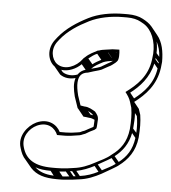

<svg xmlns="http://www.w3.org/2000/svg" viewBox="-55 -761 786 885"><g transform="rotate(5 338.5 -318.0)"><path d="M565 -311C614 -348 663 -397 674 -478L677 -506C677 -554 669 -597 643 -628L614 -664C602 -678 588 -687 571 -696C553 -706 528 -711 502 -711H484C423 -711 365 -700 320 -677C271 -652 222 -621 186 -576L179 -567C141 -521 154 -464 185 -442L214 -407C235 -392 261 -390 286 -397C278 -370 282 -345 290 -312L308 -259H309L338 -223C346 -222 355 -222 364 -220C373 -220 382 -217 390 -213V-208L389 -187C389 -184 388 -184 388 -180C372 -172 364 -167 349 -159L338 -155C334 -153 331 -151 327 -150L315 -148C300 -145 278 -143 263 -143H235C219 -176 177 -201 124 -177C84 -158 44 -107 62 -54C68 -33 76 -15 90 -1L119 34C146 63 183 75 241 75H260C278 75 294 72 311 71H312L341 67C380 63 414 48 444 32C520 -11 519 -13 519 -13C561 -44 593 -85 600 -150C603 -191 603 -222 598 -254L589 -281ZM407 -481C414 -484 419 -485 427 -487L439 -489C443 -490 447 -490 451 -491C443 -485 436 -481 428 -477L406 -464C392 -454 371 -451 354 -446C368 -461 386 -470 407 -481ZM444 -505H443L425 -527H426ZM358 -467 337 -492C347 -500 365 -514 376 -517L397 -491C384 -484 370 -477 358 -467ZM662 -502 661 -497 645 -516 646 -521ZM662 -528 648 -544C649 -562 647 -581 644 -597C654 -577 661 -554 662 -528ZM659 -474C649 -404 607 -361 563 -327L543 -352C585 -384 627 -428 642 -495ZM583 -247C587 -223 589 -199 587 -170L571 -188C573 -215 575 -238 573 -260ZM585 -146C578 -91 553 -56 518 -29L497 -54C532 -81 558 -116 568 -167ZM505 -19C485 -4 467 3 444 16L423 -9C460 -30 477 -39 484 -44ZM429 24C404 37 376 47 345 51L327 29C357 23 384 12 409 -1ZM326 54 316 55 298 33 308 32ZM297 57C286 58 276 60 266 60L249 39L279 36ZM225 60C184 58 159 48 138 29C157 36 181 39 209 39ZM370 -235 357 -250C367 -246 376 -241 382 -233C378 -234 374 -235 370 -235ZM329 -439C314 -435 302 -426 294 -414C271 -405 244 -406 225 -419L217 -429C250 -424 286 -440 309 -463ZM461 -530H463V-528ZM476 -545 445 -544 431 -542C425 -541 418 -540 410 -539L397 -537C392 -536 385 -534 381 -532L379 -533C360 -523 338 -513 322 -497C316 -493 314 -490 311 -486C286 -452 234 -427 196 -454C170 -473 159 -521 190 -559L197 -568C231 -610 277 -639 325 -663C367 -684 423 -696 482 -696H500C524 -696 546 -691 562 -682L578 -673C616 -649 636 -597 633 -540L630 -513C620 -434 571 -390 521 -353C531 -340 541 -326 546 -309L554 -283C559 -252 559 -223 556 -184C549 -124 522 -88 483 -60C459 -39 438 -32 409 -16C380 0 348 13 312 17L284 21C266 23 250 24 234 24H215C133 24 91 -4 76 -60C63 -105 92 -146 128 -163C177 -185 212 -159 224 -128H260C277 -128 299 -131 315 -134L328 -136C333 -137 338 -139 342 -141L353 -145C367 -154 379 -160 394 -167L402 -174C403 -179 404 -184 404 -189L405 -208C408 -230 398 -240 389 -251C377 -258 359 -270 338 -270C331 -271 326 -272 320 -273L305 -318C299 -342 296 -362 297 -378C299 -410 313 -424 341 -427C357 -432 375 -438 391 -442C399 -444 407 -448 413 -452L433 -463C447 -469 453 -476 463 -483L469 -489C480 -498 478 -530 476 -545Z"/></g></svg>

Font: Blanket
Style: Ugh
Weight: 900
Foundry: Cannot Into Space Fonts
Version: Version 0.9